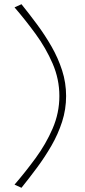

<svg xmlns="http://www.w3.org/2000/svg" viewBox="-20 -780 404 912"><path d="M82 112 49 97Q100 38 149 -28.8Q198 -95.5 230 -169.5Q262 -243.5 262 -324Q262 -404 230 -478Q198 -552 149 -619Q100 -686 49 -745L82 -760Q119 -714 156.2 -663.8Q193.5 -613.5 224.8 -559Q256 -504.5 275 -445.8Q294 -387 294 -324Q294 -260.5 275 -201.8Q256 -143 224.8 -88.8Q193.5 -34.5 156.2 15.8Q119 66 82 112Z"/></svg>

Font: Commissioner Loud Thin
Style: Regular
Weight: 100
Designer: Kostas Bartsokas
Foundry: Kostas Bartsokas
Version: Version 1.000; ttfautohint (v1.8.3)